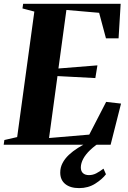

<svg xmlns="http://www.w3.org/2000/svg" viewBox="-38 -763 673 1012"><path d="M-18.5 0 -15 -25 52.5 -40.5 143 -702 80.5 -718.5 84 -743H598L587 -561H520.5L484.5 -695.5L312 -710.5L270 -402L475.5 -418.5L464.5 -351.5L265 -362L220.5 -35.5L432.5 -53.5L521.5 -226L600 -217L545 0ZM379 228.5Q332.5 228.5 306 207Q279.5 185.5 279.5 146.5Q279.5 119.5 291.8 96.2Q304 73 325 53.2Q346 33.5 372.5 16.8Q399 0 427 -13L463.5 -28L497.5 -18Q461.5 4.5 437.2 27.8Q413 51 400.8 74Q388.5 97 388 119Q388 139.5 399.5 149.8Q411 160 431 160Q451 160 469 150.8Q487 141.5 507.5 126L520.5 155.5Q501 181.5 464 205Q427 228.5 379 228.5Z"/></svg>

Font: Merriweather 120pt ExtraBold
Style: Italic
Weight: 800
Italic angle: -7.8°
Version: Version 2.101